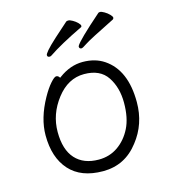

<svg xmlns="http://www.w3.org/2000/svg" viewBox="-106 -770 774 873"><g transform="rotate(-15 281.0 -333.5)"><path d="M181 -551Q177 -548 172 -548Q161 -548 161 -558Q161 -563 174 -578.5Q187 -594 221 -625Q283 -681 286 -683Q289 -685 296 -685Q303 -685 315.5 -678Q328 -671 337.5 -661.5Q347 -652 347 -646.5Q347 -641 343 -640Q237 -589 181 -551ZM493 -637Q370 -576 348.5 -561.5Q327 -547 322 -547Q311 -547 311 -558L312 -561Q324 -584 437 -683Q439 -685 445.5 -685Q452 -685 465 -677.5Q478 -670 487.5 -660Q497 -650 497 -645Q497 -640 493 -637ZM193 -443 197 -446Q251 -486 309.5 -486Q368 -486 410 -458Q501 -397 501 -246Q501 -143 440 -66Q376 18 272.5 18Q169 18 115 -42Q61 -102 61 -207Q61 -287 110 -375Q130 -411 149 -432.5Q168 -454 176.5 -454Q185 -454 190 -447ZM267 -38Q318 -38 357.5 -65.5Q397 -93 420.5 -140Q444 -187 444 -258.5Q444 -330 410.5 -380.5Q377 -431 301.5 -431Q226 -431 172 -361Q118 -291 118 -207.5Q118 -124 157 -81Q196 -38 267 -38Z"/></g></svg>

Font: Moon Stars Kai T Light
Style: Regular
Weight: 300
Designer: GuiWonder
Version: Version 1.101